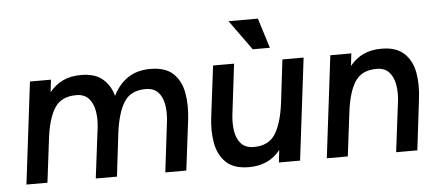

<svg xmlns="http://www.w3.org/2000/svg" viewBox="-49 -818 2140 938"><g transform="rotate(-5 1021.0 -349.5)"><path d="M46 0 107 -500H210L203 -439Q231 -474 269 -492Q307 -510 358 -510Q426 -510 463.5 -478Q501 -446 515 -394Q543 -450 588 -480Q633 -510 698 -510Q771 -510 809 -474.5Q847 -439 858 -380Q869 -321 861 -250L830 0H727L757 -249Q762 -292 755.5 -330Q749 -368 727.5 -391Q706 -414 666 -414Q594 -414 561 -363Q528 -312 515 -211L490 0H386L417 -249Q422 -292 415 -330Q408 -368 386.5 -391Q365 -414 326 -414Q253 -414 220 -363Q187 -312 175 -211L149 0Z M1243 -709 1289 -562H1205L1099 -709ZM1078 -252Q1073 -208 1079.5 -170Q1086 -132 1107.5 -109Q1129 -86 1169 -86Q1241 -86 1274 -137Q1307 -188 1320 -290L1345 -500H1449L1388 0H1284L1291 -61Q1264 -26 1225.5 -8Q1187 10 1137 10Q1064 10 1026 -25.5Q988 -61 976.5 -120Q965 -179 974 -250L1005 -500H1108Z M1519 0 1580 -500H1683L1676 -439Q1704 -474 1742 -492Q1780 -510 1831 -510Q1903 -510 1941.5 -474.5Q1980 -439 1991 -380Q2002 -321 1993 -250L1963 0H1859L1890 -249Q1895 -292 1888 -330Q1881 -368 1859.5 -391Q1838 -414 1799 -414Q1726 -414 1693 -363Q1660 -312 1648 -211L1622 0Z"/></g></svg>

Font: Haskoy SemiBold
Style: Italic
Weight: 600
Designer: Ertekin Erdin
Foundry: Ertekin Erdin
Version: Version 2.000; ttfautohint (v1.8.4.7-5d5b)